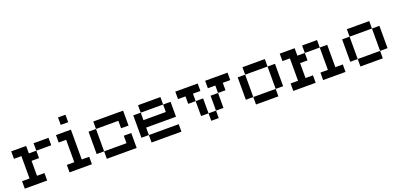

<svg xmlns="http://www.w3.org/2000/svg" viewBox="5 -1560 4989 2419"><g transform="rotate(-20 2500.0 -350.0)"><path d="M50 0H350V-100H250V-300H350V-400H250V-500H50V-400H150V-100H50ZM350 -400H550V-500H350Z M650 0H950V-100H850V-500H650V-400H750V-100H650ZM750 -600H850V-700H750Z M1050 -100H1150V0H1550V-200H1450V-100H1150V-400H1450V-300H1550V-500H1150V-400H1050Z M1650 -100H1750V0H2150V-100H1750V-200H2150V-400H2050V-500H1750V-400H1650ZM1750 -300V-400H2050V-300Z M2250 -400H2350V-300H2450V-100H2550V0H2650V-100H2550V-300H2450V-400H2550V-500H2250ZM2650 -100H2750V-300H2650ZM2650 -400H2750V-300H2850V-400H2950V-500H2650Z M3050 -100H3150V-400H3050ZM3150 0H3450V-100H3150ZM3150 -400H3450V-500H3150ZM3450 -100H3550V-400H3450Z M3650 0H3950V-100H3850V-300H3950V-400H3850V-500H3650V-400H3750V-100H3650ZM3950 -400H4150V-100H4050V0H4350V-100H4250V-400H4150V-500H3950Z M4450 -100H4550V-400H4450ZM4550 0H4850V-100H4550ZM4550 -400H4850V-500H4550ZM4850 -100H4950V-400H4850Z"/></g></svg>

Font: Connection Serif
Style: Regular
Weight: 400
Version: Version 0.2